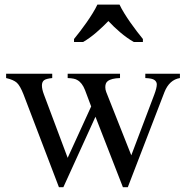

<svg xmlns="http://www.w3.org/2000/svg" viewBox="-20 -786 799 822"><path d="M6.2 -470.3H203.6V-451.8Q176.9 -449.2 168.2 -442.1Q159.5 -434.9 159.5 -420Q159.5 -403.6 168.2 -381L269.7 -110.3L370.3 -330.3L344.1 -400Q331.8 -431.8 311.3 -443.1Q300 -450.8 269.7 -451.8V-470.3H493.8V-451.8Q456.4 -450.8 441 -438.5Q430.8 -430.8 430.8 -412.8Q430.8 -402.1 434.9 -391.8L542.1 -121L640.5 -381Q651.3 -409.7 651.3 -424.6Q651.3 -435.9 641.5 -443.3Q631.8 -450.8 602.1 -451.8V-470.3H750.3V-451.8Q705.1 -444.6 684.1 -391.8L527.2 15.4H506.2L388.7 -286.2L251.3 15.4H232.3L81 -381Q66.2 -419 52.1 -431.8Q37.9 -444.6 6.2 -451.8ZM296.9 -619Q308.7 -633.3 322.8 -651.8Q336.9 -670.3 350.8 -690Q364.6 -709.7 376.9 -729.7Q389.2 -749.7 396.9 -766.2H491.8Q499.5 -749.7 511.8 -729.7Q524.1 -709.7 537.9 -690Q551.8 -670.3 565.9 -651.8Q580 -633.3 591.8 -619V-606.2H552.8Q524.1 -622.6 495.1 -647.2Q466.2 -671.8 444.1 -695.9Q421 -671.8 392.6 -647.2Q364.1 -622.6 335.9 -606.2H296.9Z"/></svg>

Font: MM Jasmine
Style: Regular
Weight: 400
Designer: Khon Soe Zaw Thu
Version: Version 1.00 July 11, 2016, initial release